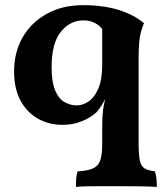

<svg xmlns="http://www.w3.org/2000/svg" viewBox="-20 -487 639 752"><path d="M543.9 -396Q537.1 -379.9 532.2 -362.5Q527.3 -345.2 525.1 -320.1Q522.9 -294.9 522.9 -256.8V73.2Q522.9 118.2 527.6 141.1Q532.2 164.1 546.6 172.6Q561 181.2 586.9 184.1Q591.3 198.2 592.8 212.6Q594.2 227.1 594.2 245.1Q568.4 243.2 523.2 242.7Q478 242.2 438 242.2Q409.2 242.2 378.2 242.2Q347.2 242.2 320.6 242.7Q293.9 243.2 277.3 245.1Q277.3 227.1 278.3 211.9Q279.3 196.8 284.2 184.1Q323.2 182.1 344.2 172.6Q365.2 163.1 372.8 140.6Q380.4 118.2 380.4 76.2V1Q380.4 -29.8 383.8 -57.1Q386.2 -76.7 392.1 -99.6Q386.7 -89.4 381.3 -79.6Q370.1 -61 359.4 -48.8Q336.9 -26.9 301.5 -12.5Q266.1 2 225.1 2Q171.4 2 128.2 -22.5Q85 -46.9 60.1 -93.5Q35.2 -140.1 35.2 -207Q35.2 -283.2 69.1 -341.6Q103 -399.9 164.1 -433.3Q225.1 -466.8 305.2 -466.8Q384.3 -466.8 444.8 -448Q505.4 -429.2 543.9 -396ZM380.4 -234.9V-372.1Q371.1 -387.2 351.1 -397.2Q331.1 -407.2 307.1 -407.2Q254.4 -407.2 218.3 -362.5Q182.1 -317.9 182.1 -223.1Q182.1 -167 195.6 -134Q209 -101.1 231.7 -87.6Q254.4 -74.2 281.2 -74.2Q303.2 -74.2 326.2 -89.1Q349.1 -104 364.7 -139.4Q380.4 -174.8 380.4 -234.9Z"/></svg>

Font: Ekush
Style: Regular
Weight: 400
Designer: Jayed Ahsan Saad & S M Khalid Hossain
Foundry: Codepotro
Version: Codepotro Ekush; Version 0.600